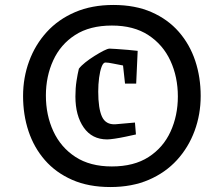

<svg xmlns="http://www.w3.org/2000/svg" viewBox="-20 -818 902 774"><path d="M437 -798Q525 -798 591 -769Q657 -740 701 -689.5Q745 -639 767 -573Q789 -507 789 -431Q789 -357 764.5 -290.5Q740 -224 693.5 -173Q647 -122 579.5 -93Q512 -64 425 -64Q337 -64 271 -93Q205 -122 161 -172.5Q117 -223 95 -289Q73 -355 73 -431Q73 -505 97.5 -571.5Q122 -638 168.5 -689Q215 -740 282.5 -769Q350 -798 437 -798ZM431 -715Q342 -715 283 -677Q224 -639 194.5 -574.5Q165 -510 165 -433Q165 -354 195 -289Q225 -224 284 -185.5Q343 -147 431 -147Q520 -147 579 -185Q638 -223 667.5 -287.5Q697 -352 697 -429Q697 -508 667 -573Q637 -638 578 -676.5Q519 -715 431 -715ZM422 -622Q428 -622 449.5 -620.5Q471 -619 495.5 -617Q520 -615 535 -613L529 -481H484L476 -554Q459 -557 437.5 -561.5Q416 -566 405 -566Q396 -566 389.5 -548.5Q383 -531 379.5 -504.5Q376 -478 376 -449Q376 -381 391 -348Q406 -315 445 -317L524 -324L528 -276Q510 -272 486.5 -267Q463 -262 442.5 -259Q422 -256 412 -256Q351 -256 317.5 -304Q284 -352 284 -429Q284 -463 288.5 -492Q293 -521 298 -541Q307 -553 324 -566.5Q341 -580 361 -592.5Q381 -605 397.5 -613.5Q414 -622 422 -622Z"/></svg>

Font: Grenze Gotisch ExtraBold
Style: Regular
Weight: 800
Designer: Renata Polastri
Foundry: Omnibus-Type
Version: Version 1.001